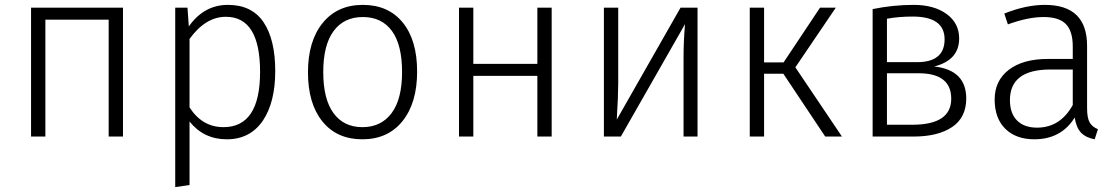

<svg xmlns="http://www.w3.org/2000/svg" viewBox="-20 -554 4535 779"><path d="M420.9 -474.1H164.1V0H106V-522.9H479V0H420.9Z M886.7 -38.1Q1035.2 -38.1 1035.2 -262.2Q1035.2 -486.3 896 -485.8Q814 -485.8 749 -396V-118.2Q800.8 -38.1 886.7 -38.1ZM1096.7 -265.6Q1096.7 -138.2 1045.9 -63.5Q994.1 11.2 900.4 11.2Q806.6 11.2 749 -61V196.8L690.9 205.1V-522.9H740.7L746.1 -446.8Q807.6 -534.2 904.8 -534.2Q1002 -534.2 1049.3 -463.9Q1096.7 -393.6 1096.7 -265.6Z M1570.1 -428.5Q1528.8 -484.9 1452.1 -484.9Q1375.5 -484.9 1333.5 -428Q1291.5 -371.1 1291.5 -261.7Q1291.5 -152.3 1333 -95.2Q1374.5 -38.1 1450.4 -38.1Q1526.4 -38.1 1568.8 -95Q1611.3 -151.9 1611.3 -262Q1611.3 -372.1 1570.1 -428.5ZM1289.1 -460.7Q1348.6 -534.2 1452.1 -534.2Q1555.7 -534.2 1614 -462.6Q1672.4 -391.1 1672.4 -263.7Q1672.4 -136.2 1613 -62.5Q1553.7 11.2 1450.2 11.2Q1346.7 11.2 1288.1 -61.3Q1229.5 -133.8 1229.5 -260.5Q1229.5 -387.2 1289.1 -460.7Z M2160.2 -246.1H1900.4V0H1842.3V-522.9H1900.4V-294.9H2160.2V-522.9H2218.3V0H2160.2Z M2810.1 0H2753.4V-324.2Q2753.4 -387.2 2759.3 -456.1L2499 0H2430.2V-522.9H2488.3V-215.8Q2488.3 -165 2482.4 -68.8L2741.2 -522.9H2810.1Z M3080.1 -254.9V0H3022V-522.9H3080.1V-300.8H3159.2L3307.1 -522.9H3371.1L3207 -280.8L3396 0H3328.1L3158.2 -254.9Z M3578.6 -47.9H3681.6Q3839.8 -47.9 3839.4 -153.8Q3839.4 -256.8 3706.5 -256.8H3578.6ZM3681.6 -486.8Q3626.5 -486.8 3578.6 -478V-301.8H3700.7Q3812.5 -301.8 3812.5 -394.5Q3812.5 -487.3 3681.6 -486.8ZM3900.4 -153.8Q3899.9 -76.2 3842.3 -38.1Q3784.7 0 3687.5 0H3520.5V-517.1Q3603.5 -534.2 3687 -534.2Q3770 -534.2 3820.8 -497.1Q3871.6 -460 3871.6 -397.9Q3871.6 -310.1 3770.5 -284.2Q3900.4 -270 3900.4 -153.8Z M4187.5 -36.1Q4281.7 -36.1 4332.5 -127.9V-272H4241.7Q4077.6 -272 4077.6 -147.9Q4077.6 -93.8 4106.7 -64.9Q4135.7 -36.1 4187.5 -36.1ZM4390.6 -368.2V-116.2Q4390.6 -75.2 4401.1 -57.1Q4411.6 -39.1 4434.6 -29.8L4421.4 11.2Q4385.3 4.4 4366 -15.9Q4346.7 -36.1 4340.3 -77.1Q4286.1 10.7 4177.2 11.2Q4102.1 11.2 4058.8 -31.5Q4015.6 -74.2 4015.6 -150.4Q4015.6 -226.6 4073 -270.8Q4130.4 -314.9 4232.4 -314.9H4332.5V-365.2Q4332.5 -428.2 4304.4 -456.5Q4276.4 -484.9 4213.9 -484.9Q4151.4 -484.9 4069.3 -455.1L4054.7 -499Q4142.6 -534.2 4219.2 -534.2Q4390.6 -534.2 4390.6 -368.2Z"/></svg>

Font: FiraSans-Light
Style: Regular
Weight: 300
Designer: Carrois Corporate & Edenspiekermann AG
Foundry: Carrois Corporate GbR & Edenspiekermann AG
Version: Version 3.106;PS 003.106;hotconv 1.0.70;makeotf.lib2.5.58329